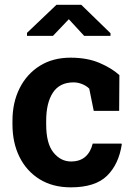

<svg xmlns="http://www.w3.org/2000/svg" viewBox="-20 -782 568 812"><path d="M279.3 10.3Q203.1 10.3 147.7 -23.9Q92.3 -58.1 62.5 -118.2Q32.7 -178.2 32.7 -256.3V-271Q32.7 -348.6 63 -408.9Q93.3 -469.2 148.4 -503.7Q203.6 -538.1 278.3 -538.1Q349.1 -538.1 400.9 -515.9Q452.6 -493.7 484.9 -464.4L483.9 -313H376.5L357.4 -407.2Q345.7 -418.9 327.6 -426.3Q309.6 -433.6 291 -433.6Q232.4 -433.6 203.9 -390.4Q175.3 -347.2 175.3 -271V-256.3Q175.3 -174.8 206.1 -137Q236.8 -99.1 280.3 -99.1Q317.9 -99.1 340.6 -118.9Q363.3 -138.7 372.1 -174.8H493.7L495.1 -171.9Q482.4 -87.4 432.6 -38.6Q382.8 10.3 279.3 10.3ZM94.2 -630.4V-643.1L218.8 -761.7H323.7L447.3 -641.6V-630.4H335.9L271 -700.7L204.1 -630.4Z"/></svg>

Font: Roboto Slab
Style: Bold
Weight: 700
Designer: Google
Version: Version 2.000; ttfautohint (v1.8.1.43-b0c9)